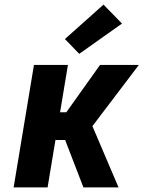

<svg xmlns="http://www.w3.org/2000/svg" viewBox="-20 -811 640 831"><path d="M39 0 127 -530H274L240 -325H267L413 -530H581L380 -265L493 0H341L262 -205H220L186 0ZM323 -578 261 -642 428 -791 508 -709Z"/></svg>

Font: Iosevka Curly HvExObl
Style: Regular
Weight: 900
Width: 7
Italic angle: -9°
Monospace: yes
Designer: Belleve Invis
Foundry: Belleve Invis
Version: Version 11.1.0; ttfautohint (v1.8.3)